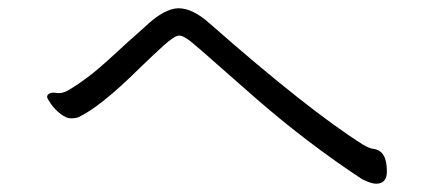

<svg xmlns="http://www.w3.org/2000/svg" viewBox="-20 -552 1040 464"><path d="M329 -486Q287 -449 241 -406.5Q195 -364 147 -335Q131 -325 116 -327.5Q101 -330 95 -322Q94 -321 94 -317.5Q94 -314 103 -301Q112 -288 126 -277Q140 -266 151.5 -266Q163 -266 170 -269Q223 -294 316 -386Q350 -419 376 -442.5Q402 -466 413 -466Q424 -466 445 -448.5Q466 -431 506.5 -395Q547 -359 601 -312Q723 -206 855 -119Q877 -108 889 -108Q915 -108 915 -138Q915 -187 884 -192Q873 -193 858 -202Q726 -285 487 -495Q446 -532 411.5 -532Q377 -532 329 -486Z"/></svg>

Font: LXGW WenKai Mono TC
Style: Regular
Weight: 400
Designer: LXGW / Fontworks Inc.
Foundry: LXGW / Fontworks Inc.
Version: Version 1.330